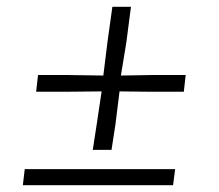

<svg xmlns="http://www.w3.org/2000/svg" viewBox="-20 -543 641 563"><path d="M252 -103.5 263.5 -178 278 -275 175 -274H86L91.5 -323H181L283 -321.5L295 -419L309.5 -523H364L350.5 -419L334.5 -321.5L424.5 -323H524.5L519 -274H418.5L330.5 -275L318.5 -178L307 -103.5ZM47 0 52.5 -47H493.5L487.5 0Z"/></svg>

Font: Merriweather 96pt Light
Style: Italic
Weight: 300
Italic angle: -7.8°
Version: Version 2.101